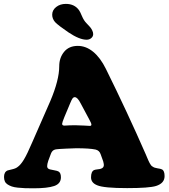

<svg xmlns="http://www.w3.org/2000/svg" viewBox="-20 -970 880 1002"><path d="M336.9 -801.3Q285.2 -836.4 267.6 -854.5Q252.4 -872.1 252.4 -893.1Q252.4 -917 272.9 -933.3Q293.5 -949.7 323.7 -949.7Q369.1 -949.7 392.6 -916.5Q397.5 -910.2 407.5 -886.5Q417.5 -862.8 430.7 -849.6Q444.8 -835 450.4 -828.4Q456.1 -821.8 461.2 -811.5Q466.3 -801.3 466.3 -792Q466.3 -779.8 456.3 -771.2Q446.3 -762.7 432.1 -762.7Q394.5 -762.7 336.9 -801.3ZM245.6 -167.5 231.9 -130.9Q226.1 -113.8 226.1 -102.5Q226.1 -89.4 241.2 -85.9Q246.1 -84.5 262.5 -81.5Q278.8 -78.6 284.2 -75.7Q297.9 -68.8 297.9 -44.9Q297.9 -11.2 262.7 0.7Q227.5 12.7 154.8 12.7Q127.9 12.7 109.9 12Q91.8 11.2 72.8 9.3Q53.7 7.3 41.7 3.2Q29.8 -1 19.8 -7.3Q9.8 -13.7 5.4 -23.4Q1 -33.2 1 -46.4Q1 -72.8 20 -80.6Q23.4 -82 42.5 -86.2Q61.5 -90.3 71.3 -98.1Q87.9 -109.4 104.7 -137.2Q121.6 -165 147.9 -226.6L242.7 -442.9Q289.1 -552.7 289.1 -624Q289.1 -668.5 314.5 -699.5Q339.8 -730.5 386.2 -730.5Q428.7 -730.5 466.3 -699.7Q503.9 -668.9 532.7 -610.4Q645 -383.3 740.7 -164.6Q743.2 -158.7 747.8 -147.7Q752.4 -136.7 754.9 -131.3Q757.3 -126 761 -118.9Q764.6 -111.8 768.3 -107.4Q772 -103 776.4 -100.6Q785.6 -93.8 802 -91.6Q818.4 -89.4 825.2 -85.9Q838.9 -79.1 838.9 -50.8Q838.9 -13.7 794.4 0.5Q758.3 11.7 643.6 11.7Q522 11.7 487.8 -2.9Q455.1 -15.6 455.1 -44.4Q455.1 -75.2 471.2 -82.5Q477.1 -85 489 -86.2Q501 -87.4 506.3 -89.4Q522 -94.2 522 -108.9Q522 -114.3 518.6 -127.9L505.4 -164.6Q499 -184.6 479 -189.5Q447.8 -196.3 377 -196.3Q356.4 -196.3 324.5 -194.3Q292.5 -192.4 289.6 -192.4Q269 -191.9 259.8 -186.3Q250.5 -180.7 245.6 -167.5ZM372.1 -316.4Q393.1 -316.4 419.4 -314.7Q445.8 -313 448.7 -313Q457 -313 457 -319.8Q457 -326.7 444.8 -348.6L401.4 -429.7Q384.8 -462.9 370.1 -462.9Q363.3 -462.9 358.6 -456.5Q354 -450.2 346.2 -431.2L315.9 -358.9Q304.2 -330.1 304.2 -323.7Q304.2 -314.5 316.4 -314.5Q318.4 -314.5 325 -314.9Q331.5 -315.4 344 -315.9Q356.4 -316.4 372.1 -316.4Z"/></svg>

Font: Cooper* ExtraBold
Style: Regular
Weight: 800
Designer: Owen Earl
Foundry: indestructible type*
Version: Version 0.001